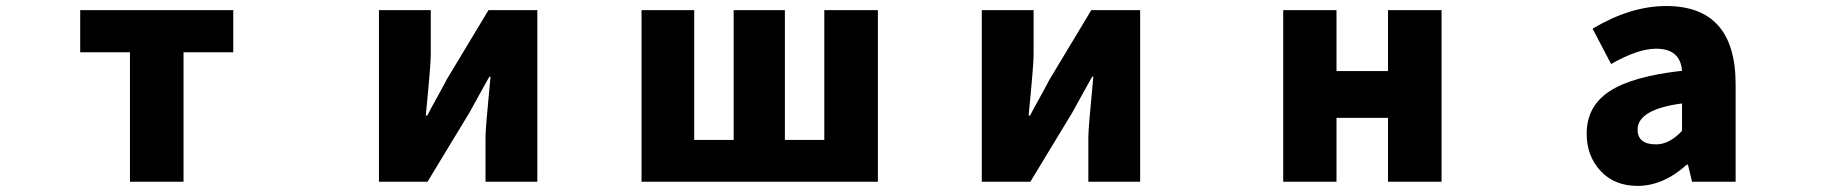

<svg xmlns="http://www.w3.org/2000/svg" viewBox="-20 -603 6040 637"><path d="M411.1 0V-429.7H246.1V-569.3H753.9V-429.7H588.9V0Z M1237.3 0V-569.3H1409.2V-420.9Q1409.2 -387.7 1392.6 -219.7H1397.5Q1405.3 -235.4 1429.2 -278.3Q1453.1 -321.3 1461.9 -338.9L1600.6 -569.3H1762.7V0H1590.8V-148.4Q1590.8 -177.7 1607.4 -348.6H1603.5Q1593.8 -331.1 1569.8 -288.1Q1545.9 -245.1 1538.1 -230.5L1398.4 0Z M2108.4 0V-569.3H2283.2V-138.7H2414.1V-569.3H2584V-138.7H2714.8V-569.3H2892.6V0Z M3237.3 0V-569.3H3409.2V-420.9Q3409.2 -387.7 3392.6 -219.7H3397.5Q3405.3 -235.4 3429.2 -278.3Q3453.1 -321.3 3461.9 -338.9L3600.6 -569.3H3762.7V0H3590.8V-148.4Q3590.8 -177.7 3607.4 -348.6H3603.5Q3593.8 -331.1 3569.8 -288.1Q3545.9 -245.1 3538.1 -230.5L3398.4 0Z M4237.3 0V-569.3H4414.1V-367.2H4585V-569.3H4762.7V0H4585V-211.9H4414.1V0Z M5413.1 13.7Q5335.9 13.7 5290 -36.1Q5244.1 -85.9 5244.1 -159.2Q5244.1 -250 5319.3 -299.8Q5394.5 -349.6 5560.5 -368.2Q5554.7 -441.4 5474.6 -441.4Q5414.1 -441.4 5325.2 -390.6L5263.7 -507.8Q5389.6 -583 5507.8 -583Q5738.3 -583 5738.3 -323.2V0H5593.8L5580.1 -56.6H5576.2Q5498 13.7 5413.1 13.7ZM5474.6 -124Q5518.6 -124 5560.5 -168.9V-259.8Q5413.1 -240.2 5413.1 -172.9Q5413.1 -124 5474.6 -124Z"/></svg>

Font: Gen Shin Gothic Monospace Heavy
Style: Bold
Weight: 800
Designer: [Source Han Sans]
Ryoko NISHIZUKA  (kana & ideographs); Paul D. Hunt (Latin, Greek & Cyrillic); Wenlong ZHANG  (bopomofo
Version: Version 1.002.20150607